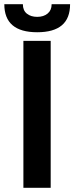

<svg xmlns="http://www.w3.org/2000/svg" viewBox="-44 -891 352 911"><path d="M67 -697H196.5V0H67ZM-23.5 -871H64.5Q64.5 -841.5 83.5 -826.2Q102.5 -811 132.5 -811Q163 -811 182 -826.8Q201 -842.5 201 -871H288.5Q288.5 -804 249.5 -771Q210.5 -738 132.5 -738Q-23.5 -738 -23.5 -871Z"/></svg>

Font: HK Grotesk
Style: Bold
Weight: 700
Designer: Alfredo Marco Pradil
Foundry: Hanken Design Co.
Version: Version 3.001